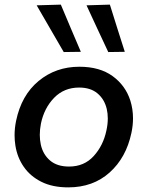

<svg xmlns="http://www.w3.org/2000/svg" viewBox="-20 -798 638 830"><path d="M275 12Q207 12 159 -12Q111 -36 82.8 -76.8Q54.5 -117.5 46.5 -169Q43 -191 43 -213.5Q43 -244 49.5 -275.5Q72.5 -386.5 147 -448Q221.5 -509.5 323 -509.5Q411 -509.5 466.8 -469Q522.5 -428.5 543.5 -363Q555 -326 555 -286.5Q555 -255.5 548 -223Q525.5 -116.5 453.8 -52.2Q382 12 275 12ZM278.5 -78Q344 -78 385.2 -123.5Q426.5 -169 440 -234Q446 -261 446 -286Q446 -307.5 441.5 -327Q431.5 -369 401.5 -394.2Q371.5 -419.5 322 -419.5Q257 -419.5 214 -375.2Q171 -331 157 -264Q152 -238.5 152 -215Q152 -193 156.5 -172.5Q166 -130 196.5 -104Q227 -78 278.5 -78ZM255.5 -573Q226.5 -622.5 197.5 -673Q168.5 -723.5 138.5 -775L243 -778Q264.5 -727 286 -676Q307.5 -625 329.5 -574ZM448 -573Q424.5 -622.5 401 -673.5Q377.5 -724.5 354 -775L455 -778Q471 -727 487 -676Q503 -625 519.5 -574Z"/></svg>

Font: Heraclito Medium
Style: Italic
Weight: 500
Italic angle: -12°
Designer: Kostas Bartsokas (font) & Cristiano Sobral (main changes)
Foundry: Kostas Bartsokas (font) & Cristiano Sobral (main changes)
Version: Version 1.00;July 8, 2020;FontCreator 13.0.0.2655 64-bit